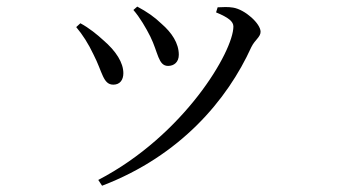

<svg xmlns="http://www.w3.org/2000/svg" viewBox="-20 -522 1040 591"><path d="M282.5 31.9 294.2 49.7C535.1 -42.2 680.1 -215 753.5 -376.8C764.7 -399.8 782.1 -407.8 782.1 -424.3C782.1 -449.2 734.3 -492.7 697.4 -498.6C681 -501.6 663.5 -499.7 649.9 -499.5L645.1 -483.9C683.5 -468.1 698.4 -455.7 698.4 -440.4C698.4 -364.3 547.1 -105.9 282.5 31.9ZM328.8 -261.4C349.5 -261.4 359.7 -276.3 359.7 -296.7C359.7 -328.6 337.8 -364.4 297.3 -398.9C280.1 -414.8 253.9 -436.3 227.4 -450.4L214.6 -438.6C234.2 -415.4 252.2 -387.4 267.9 -354C295.6 -300.4 297 -261.4 328.8 -261.4ZM497.4 -319.1C515.6 -319.1 530.4 -330.8 530.4 -353.4C530.4 -389.1 508.6 -421.6 477.1 -448.9C455 -470.2 432.2 -485.8 402.5 -501.7L390.6 -491.3C411.1 -467.6 429.4 -435.9 442.8 -409.3C467 -360.3 466.9 -319.1 497.4 -319.1Z"/></svg>

Font: Source Han Serif CN VF
Style: Regular
Weight: 250
Designer: Ryoko NISHIZUKA 西塚涼子 (kana & ideographs); Frank Grießhammer (Latin, Greek & Cyrillic); Wenlong ZHANG 张文龙 (bopomofo); San
Foundry: Adobe
Version: Version 2.002;hotconv 1.1.0;makeotfexe 2.6.0